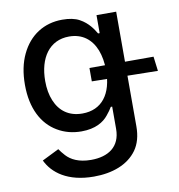

<svg xmlns="http://www.w3.org/2000/svg" viewBox="-85 -630 858 922"><g transform="rotate(-10 344.5 -169.0)"><path d="M299 215.9C389.6 215.9 466.3 187.9 509.2 128.2C530.5 98.4 541.2 60 541.2 13.5V-545.5H445.3V-457.7H437.5C424.7 -479 404.1 -512.8 362.2 -535.5C341.3 -546.9 313.6 -552.6 279.1 -552.6C189.6 -552.6 117.9 -506.4 78.5 -423.3C58.6 -381.7 48.7 -332.4 48.7 -275.2C48.7 -160.2 91.6 -79.9 161.2 -39.1C195.7 -18.5 234.7 -8.2 278.1 -8.2C346.2 -8.2 386.4 -33.4 409.4 -62.1C421.2 -76.3 430 -88.8 436.4 -99.8H443.2V8.5C443.2 96.2 383.2 134.6 299.7 134.6C238.6 134.6 202.1 114.3 179.7 90.2C168.7 77.8 159.4 66.8 152.7 56.5L70.3 97.3C100.5 160.9 171.5 215.9 299 215.9ZM297.2 -92C231.9 -92 187.5 -125 164.8 -180.4C153.4 -207.7 147.7 -239.7 147.7 -276.3C147.7 -389.2 201.3 -467.3 297.2 -467.3C361.5 -467.3 405.2 -433.2 427.9 -376.1C438.9 -347.3 444.6 -314.3 444.6 -276.3C444.6 -161.2 392 -92 297.2 -92ZM689.3 -230.8 680.4 -301.5H367.9V-236.2Z"/></g></svg>

Font: Inter 465
Style: Regular
Weight: 400
Designer: Rasmus Andersson
Foundry: rsms
Version: Version 3.019;Glyphs 3.1.2 (3151)